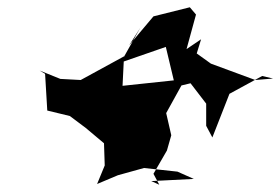

<svg xmlns="http://www.w3.org/2000/svg" viewBox="-20 -666 771 528"><path d="M418 -158 402 -188 439 -252 451 -294 437 -355 479 -431 504 -437 547 -381V-320L564 -288L611 -408L701 -457L731 -450L682 -446L560 -491L521 -519L533 -558L493 -531L519 -626L502 -646L402 -621L359 -570L335 -541L366 -590L312 -494L436 -537L458 -445L317 -430L321 -511L202 -446L146 -449L89 -472L104 -463L110 -362L172 -347L216 -314L266 -272L268 -211L247 -160L304 -184L376 -204L468 -194L513 -174L396 -168Z"/></svg>

Font: Hussar Lance
Style: Italic
Weight: 700
Foundry: Cannot Into Space Fonts, PlusOne Fonts
Version: Version 2.27